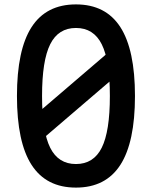

<svg xmlns="http://www.w3.org/2000/svg" viewBox="-20 -836 690 872"><path d="M325 16Q190 16 123.5 -87Q57 -190 57 -400Q57 -610 123.5 -713Q190 -816 325 -816Q460 -816 526.5 -713Q593 -610 593 -400Q593 -190 526.5 -87Q460 16 325 16ZM325 -91Q405 -91 442 -165Q479 -239 479 -400Q479 -561 442 -635Q405 -709 325 -709Q245 -709 208 -635Q171 -561 171 -400Q171 -239 208 -165Q245 -91 325 -91ZM136 -310 506 -627V-490L136 -173Z"/></svg>

Font: Martian Mono SemiCondensed
Style: Regular
Weight: 400
Width: 4
Designer: Roman Shamin
Foundry: Evil Martians
Version: Version 1.000